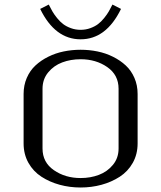

<svg xmlns="http://www.w3.org/2000/svg" viewBox="-20 -812 707 842"><path d="M156.2 -772.9 193.8 -792Q202.1 -775.4 209.7 -762.2Q217.3 -749 230.2 -732.9Q243.2 -716.8 257.1 -706.3Q271 -695.8 291 -688.5Q311 -681.2 333.5 -681.2Q356 -681.2 376 -688.5Q396 -695.8 409.9 -706.3Q423.8 -716.8 436.8 -732.9Q449.7 -749 457.3 -762.2Q464.8 -775.4 473.1 -792L510.7 -772.9Q445.8 -639.6 333.5 -639.6Q221.2 -639.6 156.2 -772.9ZM166.5 -160.6Q166.5 -100.1 216.3 -65.7Q266.1 -31.2 333.5 -31.2Q377 -31.2 413.8 -45.2Q450.7 -59.1 475.3 -89.1Q500 -119.1 500 -160.6V-422.9Q500 -483.4 450.4 -517.8Q400.9 -552.2 333.5 -552.2Q290 -552.2 252.9 -538.3Q215.8 -524.4 191.2 -494.4Q166.5 -464.4 166.5 -422.9ZM83.5 -183.1V-399.9Q83.5 -438 97.4 -470.2Q111.3 -502.4 135.5 -524.9Q159.7 -547.4 191.7 -563.2Q223.6 -579.1 259.5 -586.4Q295.4 -593.8 333.5 -593.8Q371.6 -593.8 407.5 -586.4Q443.4 -579.1 475.3 -563.2Q507.3 -547.4 531.5 -524.9Q555.7 -502.4 569.6 -470.2Q583.5 -438 583.5 -399.9V-183.1Q583.5 -135.7 562.3 -97.9Q541 -60.1 505.1 -36.9Q469.2 -13.7 425.3 -1.7Q381.3 10.3 333.5 10.3Q285.6 10.3 241.7 -1.7Q197.8 -13.7 161.9 -36.9Q126 -60.1 104.7 -97.9Q83.5 -135.7 83.5 -183.1Z"/></svg>

Font: Resagnicto
Style: Regular
Weight: 500
Version: Version 0.9991